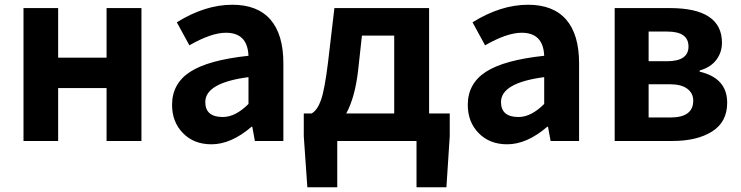

<svg xmlns="http://www.w3.org/2000/svg" viewBox="-20 -594 3124 809"><path d="M79 0V-560H225V-351H429V-560H576V0H429V-223H225V0Z M871 14Q797 14 751 -33Q705 -80 705 -152Q705 -242 781.5 -291.5Q858 -341 1027 -359Q1023 -456 932 -456Q870 -456 778 -403L725 -500Q844 -574 959 -574Q1065 -574 1119.5 -511.5Q1174 -449 1174 -327V0H1054L1043 -60H1040Q954 14 871 14ZM919 -101Q972 -101 1027 -156V-269Q845 -245 845 -164Q845 -101 919 -101Z M1439 -116H1641V-444H1505L1489 -298Q1476 -184 1439 -116ZM1788 -116H1875V-20L1861 195H1735V0H1401V195H1275L1260 -20V-116H1293Q1317 -129 1332.5 -172.5Q1348 -216 1362 -330L1389 -560H1788Z M2117 14Q2043 14 1997 -33Q1951 -80 1951 -152Q1951 -242 2027.5 -291.5Q2104 -341 2273 -359Q2269 -456 2178 -456Q2116 -456 2024 -403L1971 -500Q2090 -574 2205 -574Q2311 -574 2365.5 -511.5Q2420 -449 2420 -327V0H2300L2289 -60H2286Q2200 14 2117 14ZM2165 -101Q2218 -101 2273 -156V-269Q2091 -245 2091 -164Q2091 -101 2165 -101Z M2570 0V-560H2802Q3022 -560 3022 -414Q3022 -373 2998 -341.5Q2974 -310 2928 -297V-292Q3044 -265 3044 -161Q3044 -80 2980.5 -40Q2917 0 2814 0ZM2713 -336H2790Q2881 -336 2881 -398Q2881 -461 2792 -461H2713ZM2713 -99H2805Q2901 -99 2901 -170Q2901 -201 2876 -220Q2851 -239 2802 -239H2713Z"/></svg>

Font: Noto Sans Korean Bold
Style: Bold
Weight: 700
Designer: Ryoko NISHIZUKA  (kana & ideographs); Paul D. Hunt (Latin, Greek & Cyrillic); Wenlong ZHANG  (bopomofo); Sandoll Communi
Foundry: Adobe Systems Incorporated
Version: Version 1.000;PS 1;hotconv 1.0.78;makeotf.lib2.5.61930